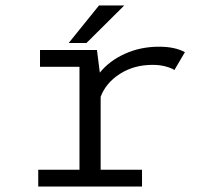

<svg xmlns="http://www.w3.org/2000/svg" viewBox="-20 -683 750 703"><path d="M231.5 -525.5 342.5 -663H435L296.5 -525.5ZM348.5 -61.5H500V0H120V-61.5H271V-438.5H126.5V-500H335L345.5 -417Q380.5 -460.5 437.5 -486.2Q494.5 -512 562.5 -512Q620.5 -512 657 -492L618.5 -426.5Q610 -433 588.2 -439.2Q566.5 -445.5 538.5 -445.5Q470.5 -445.5 419 -412.5Q367.5 -379.5 348.5 -328.5Z"/></svg>

Font: League Mono Light
Style: Regular
Weight: 300
Width: 6
Designer: Tyler Finck
Foundry: The League of Moveable Type / Tyler Finck
Version: Version 2.210